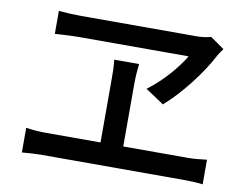

<svg xmlns="http://www.w3.org/2000/svg" viewBox="-75 -809 1149 890"><g transform="rotate(10 500.0 -364.0)"><path d="M763 -597C728 -539 668 -468 597 -415L684 -357C763 -425 850 -540 891 -620C898 -633 906 -644 916 -658L850 -704C831 -698 807 -695 782 -695H239C205 -695 167 -697 134 -700V-592C134 -592 208 -597 246 -597ZM537 -133V-427C537 -456 539 -488 543 -522H426C430 -489 430 -455 430 -427V-133H175C145 -133 111 -135 79 -140V-24C112 -27 145 -29 175 -29H841C862 -29 902 -28 930 -24V-140C904 -137 874 -133 841 -133Z"/></g></svg>

Font: Noto Sans CJK JP Medium
Style: Regular
Weight: 500
Designer: Ryoko NISHIZUKA (kana & ideographs); Paul D. Hunt (Latin, Greek & Cyrillic); Wenlong ZHANG (bopomofo); Sandoll Communica
Foundry: Adobe Systems Incorporated
Version: Version 1.004;PS 1.004;hotconv 1.0.82;makeotf.lib2.5.63406